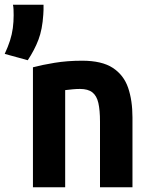

<svg xmlns="http://www.w3.org/2000/svg" viewBox="-49 -796 629 816"><path d="M91 0V-510Q128 -520 182.5 -529Q237 -538 300 -538Q384 -538 430.5 -507.5Q477 -477 495.5 -423Q514 -369 514 -297V0H376V-279Q376 -328 369 -358.5Q362 -389 343.5 -403.5Q325 -418 291 -418Q276 -418 260.5 -416.5Q245 -415 228 -413V0ZM69 -540 -29 -567Q-15 -597 -6.5 -623.5Q2 -650 5.5 -676.5Q9 -703 9 -731Q9 -743 8.5 -755.5Q8 -768 6 -776H136Q136 -763 136 -754Q136 -745 135 -734Q131 -671 114.5 -627.5Q98 -584 69 -540Z"/></svg>

Font: Ubuntu Sans Mono
Style: Regular
Weight: 400
Monospace: yes
Designer: Dalton Maag Ltd
Foundry: Dalton Maag Ltd
Version: Version 1.006